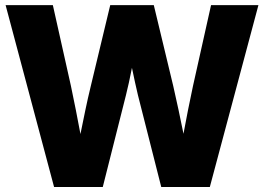

<svg xmlns="http://www.w3.org/2000/svg" viewBox="-20 -748 1056 768"><path d="M196.3 0 2.4 -727.5H191.4L263.7 -404.3Q273.9 -356 283.4 -307.9Q293 -259.8 301.8 -211.9Q311.5 -259.8 321.5 -307.9Q331.5 -356 343.3 -404.3L420.9 -727.5H595.2L672.9 -404.3Q684.1 -356.4 694.1 -308.6Q704.1 -260.7 713.9 -212.9Q722.7 -260.7 732.2 -308.6Q741.7 -356.4 752 -404.3L824.2 -727.5H1013.7L819.3 0H625L531.7 -367.7Q525.9 -390.6 520.3 -417.7Q514.6 -444.8 507.8 -476.6Q501.5 -444.8 495.6 -417.7Q489.7 -390.6 483.9 -367.7L391.1 0Z"/></svg>

Font: Inter Display ExtraBold
Style: Regular
Weight: 800
Designer: Rasmus Andersson
Foundry: rsms
Version: Version 4.000;git-a52131595